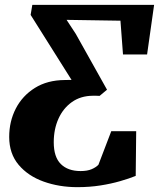

<svg xmlns="http://www.w3.org/2000/svg" viewBox="-20 -763 656 793"><path d="M299.5 10Q224.5 10 160.2 -13Q96 -36 57 -82.2Q18 -128.5 18 -197.5Q18 -261.5 45.2 -314.5Q72.5 -367.5 124 -399.8Q175.5 -432 247.5 -432.5Q255 -432.5 262.2 -432.8Q269.5 -433 275.5 -433L106.5 -701.5L113.5 -743H616.5L587.5 -538H488L477.5 -677.5L255 -681L293 -623L422 -392.5L391.5 -367Q385 -367.5 378 -367.5Q371 -367.5 362.5 -367.5Q313 -367 277 -341.5Q241 -316 221.5 -272.8Q202 -229.5 202 -175.5Q202 -114.5 231.2 -85.5Q260.5 -56.5 313 -56.5Q340.5 -56.5 358.5 -64.2Q376.5 -72 386.5 -82.5L439.5 -221H542.5L540.5 -36.5Q513.5 -25.5 476.2 -14.8Q439 -4 394.5 3Q350 10 299.5 10Z"/></svg>

Font: Merriweather 24pt Black
Style: Italic
Weight: 900
Italic angle: -7.8°
Designer: Eben Sorkin
Foundry: Eben Sorkin
Version: Version 2.101